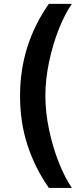

<svg xmlns="http://www.w3.org/2000/svg" viewBox="-20 -757 414 977"><path d="M228.5 -737.3H345.7Q311 -688 280 -610.6Q249 -533.2 230 -443.4Q210.9 -353.5 210.9 -269.5Q210.9 -185.5 230 -95.7Q249 -5.9 280 71.5Q311 148.9 345.7 199.2H228.5Q157.2 96.7 119.6 -19.3Q82 -135.3 82 -269.5Q82 -528.3 228.5 -737.3Z"/></svg>

Font: Pretendard Std SemiBold
Style: Regular
Weight: 600
Designer: Base glyphs from Inter by Rasmus Andersson; Hangeul glyphs from Noto Sans CJK(Source Han Sans) by Jang Soo-young and Kan
Foundry: Kil Hyung-jin
Version: Version 1.309